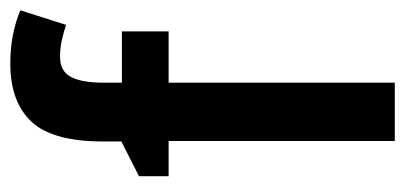

<svg xmlns="http://www.w3.org/2000/svg" viewBox="-232 -574 805 382"><g transform="rotate(-90 171.0 -382.5)"><path d="M300 -450H198V0H82V-450H12V-509L81 -544V-580Q81 -681 120.5 -723Q160 -765 236 -765Q268 -765 294.5 -759.5Q321 -754 342 -745L313 -654Q298 -659 282.5 -662.5Q267 -666 249 -666Q221 -666 209.5 -644.5Q198 -623 198 -579V-543H300Z"/></g></svg>

Font: Noto Sans Sinhala Condensed SemiBold
Style: Regular
Weight: 600
Width: 3
Designer: Jelle Bosma - Monotype Design Team
Foundry: Monotype Imaging Inc.
Version: Version 2.006; ttfautohint (v1.8.4.7-5d5b)